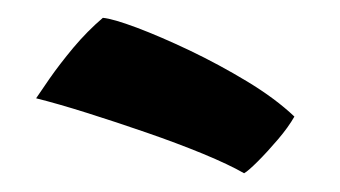

<svg xmlns="http://www.w3.org/2000/svg" viewBox="-20 -762 372 210"><path d="M92.5 -742.5Q103.5 -741.5 129.5 -731.8Q155.5 -722 187.5 -706.8Q219.5 -691.5 250.5 -672.8Q281.5 -654 302 -634.5Q295.5 -623 284 -609.5Q272.5 -596 262 -585.5Q251.5 -575 247 -572.5Q230.5 -582 202 -593.8Q173.5 -605.5 140.2 -617Q107 -628.5 75.2 -638.5Q43.5 -648.5 19.5 -654.5Q23.5 -660.5 34.2 -676Q45 -691.5 60.2 -709.8Q75.5 -728 92.5 -742.5Z"/></svg>

Font: Grandstander SemiBold
Style: Regular
Weight: 600
Designer: Tyler Finck
Foundry: Etcetera Type Co
Version: Version 1.200; ttfautohint (v1.8.3)